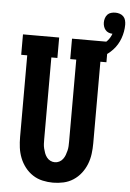

<svg xmlns="http://www.w3.org/2000/svg" viewBox="-60 -931 667 983"><g transform="rotate(5 274.0 -439.5)"><path d="M250 8Q223 8 196 2Q169 -4 146 -19Q123 -34 106 -56Q89 -78 79 -103.5Q69 -129 65.5 -156Q62 -183 62 -210V-630H31V-735H217V-630H186V-210Q186 -198 186.5 -186Q187 -174 190 -162Q193 -150 197 -139Q201 -128 208.5 -118Q216 -108 227 -102.5Q238 -97 250 -97Q262 -97 273 -102.5Q284 -108 291.5 -118Q299 -128 303 -139Q307 -150 310 -162Q313 -174 313.5 -186Q314 -198 314 -210V-630H283V-735H469V-630H438V-210Q438 -183 434.5 -156Q431 -129 421 -103.5Q411 -78 394 -56Q377 -34 354 -19Q331 -4 304 2Q277 8 250 8ZM376 -630 359 -683Q379 -688 398.5 -695.5Q418 -703 435 -714.5Q452 -726 466 -742Q480 -758 487 -778Q477 -778 467 -782Q457 -786 450.5 -794Q444 -802 441 -812Q438 -822 438 -832Q438 -843 441.5 -854Q445 -865 452.5 -873Q460 -881 471 -884Q482 -887 493 -887Q504 -887 515 -883.5Q526 -880 534 -872Q542 -864 545 -852.5Q548 -841 548 -830Q548 -794 535.5 -759.5Q523 -725 499 -699Q475 -673 442.5 -656.5Q410 -640 376 -630Z"/></g></svg>

Font: Iosevka Slab Extrabold
Style: Regular
Weight: 800
Monospace: yes
Designer: Belleve Invis
Foundry: Belleve Invis
Version: Version 11.1.1; ttfautohint (v1.8.3)